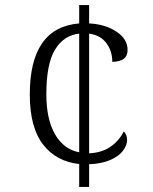

<svg xmlns="http://www.w3.org/2000/svg" viewBox="-20 -734 599 754"><path d="M291 -90Q202 -99 149.5 -166Q97 -233 97 -363Q97 -626 291 -642V-714H330V-642Q393 -639 437 -610Q481 -581 481 -538Q481 -514 466 -503Q451 -492 421 -491Q421 -534 397.5 -565Q374 -596 330 -602V-132Q379 -134 413.5 -157.5Q448 -181 466 -218Q479 -205 479 -184Q479 -163 462.5 -141.5Q446 -120 412.5 -105.5Q379 -91 330 -89V0H291ZM291 -602Q230 -595 196 -539Q162 -483 162 -364Q162 -265 196.5 -206Q231 -147 291 -136Z"/></svg>

Font: Noto Serif Light
Style: Regular
Weight: 300
Designer: Monotype Design Team
Foundry: Monotype Imaging Inc.
Version: Version 1.001